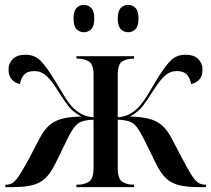

<svg xmlns="http://www.w3.org/2000/svg" viewBox="-20 -766 865 786"><path d="M2 0V-10H6Q23 -10 35.5 -20Q48 -30 62.5 -53.5Q77 -77 100 -119L143 -201Q160 -233 180.5 -252Q201 -271 232.5 -279.5Q264 -288 313 -289Q279 -307 260 -331.5Q241 -356 218 -393Q191 -437 169.5 -456Q148 -475 121 -475Q92 -475 78.5 -460Q65 -445 62 -422Q44 -425 29.5 -439.5Q15 -454 15 -481Q15 -507 32.5 -524.5Q50 -542 85 -542Q122 -542 147 -516.5Q172 -491 209 -429Q231 -393 247 -367Q263 -341 279 -325Q298 -307 317 -297.5Q336 -288 363 -286V-458Q363 -502 344.5 -514Q326 -526 297 -526H293V-536H529V-526H527Q499 -526 480.5 -514.5Q462 -503 462 -460V-286Q488 -288 507.5 -297.5Q527 -307 545 -325Q561 -341 577.5 -367Q594 -393 615 -429Q652 -491 677 -516.5Q702 -542 739 -542Q774 -542 791.5 -524.5Q809 -507 809 -481Q809 -454 795 -439.5Q781 -425 762 -422Q759 -445 745.5 -460Q732 -475 704 -475Q676 -475 655 -456Q634 -437 606 -393Q583 -356 564 -331.5Q545 -307 512 -289Q560 -288 591.5 -279.5Q623 -271 644 -252Q665 -233 682 -201L725 -119Q747 -77 761.5 -53.5Q776 -30 789 -20Q802 -10 819 -10H823V0H793Q746 0 714.5 -7.5Q683 -15 660.5 -35.5Q638 -56 618 -97L572 -191Q554 -227 540.5 -245Q527 -263 509 -269Q491 -275 462 -276V-78Q462 -34 480.5 -22Q499 -10 526 -10H529V0H293V-10H298Q326 -10 344.5 -22.5Q363 -35 363 -80V-276Q334 -275 316 -269Q298 -263 284 -245Q270 -227 253 -191L207 -97Q187 -56 164.5 -35.5Q142 -15 110.5 -7.5Q79 0 32 0ZM505 -634Q487 -634 474.5 -646.5Q462 -659 462 -690Q462 -721 474.5 -733.5Q487 -746 505 -746Q522 -746 534.5 -733.5Q547 -721 547 -690Q547 -659 534.5 -646.5Q522 -634 505 -634ZM323 -634Q306 -634 293.5 -646.5Q281 -659 281 -690Q281 -721 293.5 -733.5Q306 -746 323 -746Q341 -746 353.5 -733.5Q366 -721 366 -690Q366 -659 353.5 -646.5Q341 -634 323 -634Z"/></svg>

Font: Noto Serif Display SemiCondensed Medium
Style: Regular
Weight: 500
Width: 4
Designer: Monotype Design Team
Foundry: Monotype Imaging Inc.
Version: Version 2.009